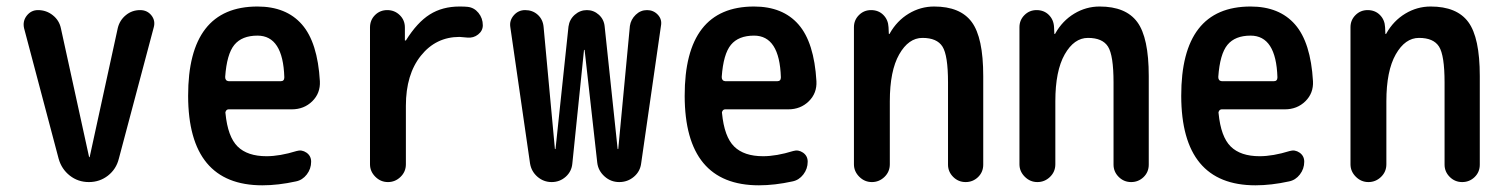

<svg xmlns="http://www.w3.org/2000/svg" viewBox="-20 -550 4540 580"><path d="M157.2 -70.3 52.7 -464.8Q47.9 -486.3 61 -502.9Q74.2 -519.5 94.7 -519.5Q120.1 -519.5 139.6 -503.9Q159.2 -488.3 164.1 -463.9L249 -76.2Q249 -75.2 250 -75.2Q251 -75.2 251 -76.2L335.9 -465.8Q341.8 -489.3 360.4 -504.4Q378.9 -519.5 403.3 -519.5Q424.8 -519.5 437.5 -503.4Q450.2 -487.3 444.3 -466.8L338.9 -70.3Q331.1 -39.1 306.2 -19.5Q281.2 0 248.5 0Q215.8 0 190.9 -19.5Q166 -39.1 157.2 -70.3Z M757.8 -442.4Q710.9 -442.4 688 -414.6Q665 -386.7 660.2 -317.4Q660.2 -305.7 670.9 -304.7H828.1Q838.9 -304.7 838.9 -316.4Q835 -442.4 757.8 -442.4ZM772.5 9.8Q548.8 9.8 548.3 -260.3Q547.9 -530.3 757.8 -530.3Q844.7 -530.3 892.1 -476.1Q939.5 -421.9 946.3 -304.7Q948.2 -268.6 923.3 -244.1Q898.4 -219.7 861.3 -219.7H670.9Q666 -219.7 663.1 -215.8Q660.2 -211.9 661.1 -208Q668 -136.7 697.8 -107.4Q727.5 -78.1 785.2 -78.1Q825.2 -78.1 876 -93.8Q891.6 -98.6 905.8 -88.9Q919.9 -79.1 919.9 -61.5Q919.9 -40 906.7 -22.9Q893.6 -5.9 874 -2Q820.3 9.8 772.5 9.8Z M1097.7 -53.7V-466.8Q1097.7 -489.3 1112.8 -504.4Q1127.9 -519.5 1149.9 -519.5Q1171.9 -519.5 1187.5 -504.4Q1203.1 -489.3 1203.1 -466.8V-427.7H1204.1H1206.1Q1240.2 -482.4 1278.3 -506.3Q1316.4 -530.3 1368.2 -530.3Q1384.8 -530.3 1392.6 -529.3Q1412.1 -527.3 1425.3 -511.2Q1438.5 -495.1 1438.5 -473.6Q1438.5 -457 1424.3 -445.8Q1410.2 -434.6 1391.6 -436.5Q1383.8 -437.5 1368.2 -438.5Q1296.9 -438.5 1251.5 -381.8Q1206.1 -325.2 1206.1 -230.5V-53.7Q1206.1 -31.2 1189.9 -15.6Q1173.8 0 1151.9 0Q1129.9 0 1113.8 -16.1Q1097.7 -32.2 1097.7 -53.7Z M1581.1 -56.6 1521.5 -468.8Q1518.6 -488.3 1532.2 -503.9Q1545.9 -519.5 1566.4 -519.5Q1588.9 -519.5 1604.5 -505.4Q1620.1 -491.2 1622.1 -468.8L1656.2 -100.6Q1656.2 -99.6 1657.2 -99.6Q1658.2 -99.6 1658.2 -100.6L1697.3 -469.7Q1700.2 -491.2 1716.3 -505.4Q1732.4 -519.5 1752.9 -519.5Q1773.4 -519.5 1789.1 -505.4Q1804.7 -491.2 1806.6 -469.7L1845.7 -100.6Q1845.7 -99.6 1846.7 -99.6Q1847.7 -99.6 1847.7 -100.6L1882.8 -471.7Q1885.7 -491.2 1900.4 -505.4Q1915 -519.5 1934.6 -519.5Q1954.1 -519.5 1967.3 -505.4Q1980.5 -491.2 1976.6 -471.7L1917 -57.6Q1914.1 -32.2 1895 -16.1Q1876 0 1850.6 0Q1825.2 0 1806.2 -17.1Q1787.1 -34.2 1784.2 -58.6L1746.1 -398.4Q1746.1 -399.4 1745.1 -399.4Q1744.1 -399.4 1744.1 -398.4L1709 -56.6Q1707 -32.2 1689 -16.1Q1670.9 0 1646.5 0Q1622.1 0 1603.5 -16.1Q1585 -32.2 1581.1 -56.6Z M2257.8 -442.4Q2210.9 -442.4 2188 -414.6Q2165 -386.7 2160.2 -317.4Q2160.2 -305.7 2170.9 -304.7H2328.1Q2338.9 -304.7 2338.9 -316.4Q2335 -442.4 2257.8 -442.4ZM2272.5 9.8Q2048.8 9.8 2048.3 -260.3Q2047.9 -530.3 2257.8 -530.3Q2344.7 -530.3 2392.1 -476.1Q2439.5 -421.9 2446.3 -304.7Q2448.2 -268.6 2423.3 -244.1Q2398.4 -219.7 2361.3 -219.7H2170.9Q2166 -219.7 2163.1 -215.8Q2160.2 -211.9 2161.1 -208Q2168 -136.7 2197.8 -107.4Q2227.5 -78.1 2285.2 -78.1Q2325.2 -78.1 2376 -93.8Q2391.6 -98.6 2405.8 -88.9Q2419.9 -79.1 2419.9 -61.5Q2419.9 -40 2406.7 -22.9Q2393.6 -5.9 2374 -2Q2320.3 9.8 2272.5 9.8Z M2559.6 -53.7V-467.8Q2559.6 -489.3 2574.7 -504.4Q2589.8 -519.5 2611.3 -519.5Q2633.8 -519.5 2648.4 -504.9Q2663.1 -490.2 2664.1 -467.8L2665 -448.2Q2665 -447.3 2666 -447.3Q2668 -447.3 2668 -449.2Q2689.5 -487.3 2725.1 -508.8Q2760.7 -530.3 2801.8 -530.3Q2880.9 -530.3 2915.5 -483.4Q2950.2 -436.5 2950.2 -320.3V-52.7Q2950.2 -30.3 2934.6 -15.1Q2918.9 0 2897 0Q2875 0 2859.4 -15.6Q2843.8 -31.2 2843.8 -52.7V-300.8Q2843.8 -382.8 2827.1 -409.2Q2810.5 -435.5 2766.6 -435.5Q2724.6 -435.5 2696.3 -385.7Q2668 -335.9 2668 -244.1V-53.7Q2668 -31.2 2651.9 -15.6Q2635.7 0 2613.8 0Q2591.8 0 2575.7 -16.1Q2559.6 -32.2 2559.6 -53.7Z M3059.6 -53.7V-467.8Q3059.6 -489.3 3074.7 -504.4Q3089.8 -519.5 3111.3 -519.5Q3133.8 -519.5 3148.4 -504.9Q3163.1 -490.2 3164.1 -467.8L3165 -448.2Q3165 -447.3 3166 -447.3Q3168 -447.3 3168 -449.2Q3189.5 -487.3 3225.1 -508.8Q3260.7 -530.3 3301.8 -530.3Q3380.9 -530.3 3415.5 -483.4Q3450.2 -436.5 3450.2 -320.3V-52.7Q3450.2 -30.3 3434.6 -15.1Q3418.9 0 3397 0Q3375 0 3359.4 -15.6Q3343.8 -31.2 3343.8 -52.7V-300.8Q3343.8 -382.8 3327.1 -409.2Q3310.5 -435.5 3266.6 -435.5Q3224.6 -435.5 3196.3 -385.7Q3168 -335.9 3168 -244.1V-53.7Q3168 -31.2 3151.9 -15.6Q3135.7 0 3113.8 0Q3091.8 0 3075.7 -16.1Q3059.6 -32.2 3059.6 -53.7Z M3757.8 -442.4Q3710.9 -442.4 3688 -414.6Q3665 -386.7 3660.2 -317.4Q3660.2 -305.7 3670.9 -304.7H3828.1Q3838.9 -304.7 3838.9 -316.4Q3835 -442.4 3757.8 -442.4ZM3772.5 9.8Q3548.8 9.8 3548.3 -260.3Q3547.9 -530.3 3757.8 -530.3Q3844.7 -530.3 3892.1 -476.1Q3939.5 -421.9 3946.3 -304.7Q3948.2 -268.6 3923.3 -244.1Q3898.4 -219.7 3861.3 -219.7H3670.9Q3666 -219.7 3663.1 -215.8Q3660.2 -211.9 3661.1 -208Q3668 -136.7 3697.8 -107.4Q3727.5 -78.1 3785.2 -78.1Q3825.2 -78.1 3876 -93.8Q3891.6 -98.6 3905.8 -88.9Q3919.9 -79.1 3919.9 -61.5Q3919.9 -40 3906.7 -22.9Q3893.6 -5.9 3874 -2Q3820.3 9.8 3772.5 9.8Z M4059.6 -53.7V-467.8Q4059.6 -489.3 4074.7 -504.4Q4089.8 -519.5 4111.3 -519.5Q4133.8 -519.5 4148.4 -504.9Q4163.1 -490.2 4164.1 -467.8L4165 -448.2Q4165 -447.3 4166 -447.3Q4168 -447.3 4168 -449.2Q4189.5 -487.3 4225.1 -508.8Q4260.7 -530.3 4301.8 -530.3Q4380.9 -530.3 4415.5 -483.4Q4450.2 -436.5 4450.2 -320.3V-52.7Q4450.2 -30.3 4434.6 -15.1Q4418.9 0 4397 0Q4375 0 4359.4 -15.6Q4343.8 -31.2 4343.8 -52.7V-300.8Q4343.8 -382.8 4327.1 -409.2Q4310.5 -435.5 4266.6 -435.5Q4224.6 -435.5 4196.3 -385.7Q4168 -335.9 4168 -244.1V-53.7Q4168 -31.2 4151.9 -15.6Q4135.7 0 4113.8 0Q4091.8 0 4075.7 -16.1Q4059.6 -32.2 4059.6 -53.7Z"/></svg>

Font: Rounded-X Mgen+ 2m medium
Style: Regular
Weight: 500
Designer: [Source Han Sans]
Ryoko NISHIZUKA  (kana & ideographs); Paul D. Hunt (Latin, Greek & Cyrillic); Wenlong ZHANG  (bopomofo
Version: Version 1.059.20150602